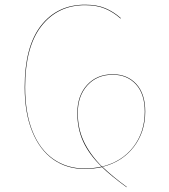

<svg xmlns="http://www.w3.org/2000/svg" viewBox="-20 -710 718 817"><path d="M416 0Q459 41 519 85V87Q453 39 414 1Q377 9 341 9Q264 9 206.5 -31.5Q149 -72 117 -150.5Q85 -229 85 -339Q85 -512 154.5 -601Q224 -690 342 -690Q393 -690 428.5 -675Q464 -660 494 -633L493 -631Q463 -658 427.5 -673Q392 -688 342 -688Q226 -688 156.5 -599.5Q87 -511 87 -339Q87 -229 118.5 -151Q150 -73 207.5 -33Q265 7 341 7Q377 7 412 -1Q359 -53 334 -107.5Q309 -162 309 -229Q309 -303 350.5 -348.5Q392 -394 460 -394Q522 -394 560 -352.5Q598 -311 598 -235Q598 -148 549 -84.5Q500 -21 416 0ZM596 -235Q596 -310 558.5 -351Q521 -392 460 -392Q393 -392 352 -347Q311 -302 311 -229Q311 -163 336.5 -108.5Q362 -54 414 -1Q499 -22 547.5 -85Q596 -148 596 -235Z"/></svg>

Font: FiraGO Two
Style: Regular
Weight: 100
Designer: bBox Type
Foundry: bBox Type GmbH
Version: Version 1.001